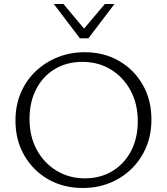

<svg xmlns="http://www.w3.org/2000/svg" viewBox="-20 -927 831 956"><path d="M392 9Q295 9 219.5 -34.5Q144 -78 100.5 -154Q57 -230 57 -326Q57 -402 83.5 -464.5Q110 -527 157.5 -572Q205 -617 267 -642Q329 -667 401 -667Q498 -667 573 -623.5Q648 -580 691 -504.5Q734 -429 734 -332Q734 -256 707.5 -193.5Q681 -131 634 -85.5Q587 -40 525.5 -15.5Q464 9 392 9ZM402 -39Q480 -39 539.5 -75Q599 -111 632.5 -175Q666 -239 666 -323Q666 -411 629.5 -477.5Q593 -544 531 -581.5Q469 -619 390 -619Q313 -619 253.5 -583.5Q194 -548 160.5 -483.5Q127 -419 127 -335Q127 -247 163.5 -180.5Q200 -114 262.5 -76.5Q325 -39 402 -39ZM378 -736 389 -773 502 -907H550L420 -736ZM378 -736 248 -907H296L409 -772L420 -736Z"/></svg>

Font: Ysabeau Office Light
Style: Regular
Weight: 300
Designer: Christian Thalmann (Catharsis Fonts)
Version: Version 2.001;gftools[0.9.30]; featfreeze: tnum,lnum,ss02